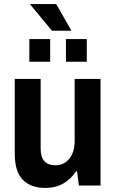

<svg xmlns="http://www.w3.org/2000/svg" viewBox="-20 -917 574 949"><path d="M333 -765H237L130 -894V-897H258ZM125 -612V-724H228V-612ZM306 -612V-724H409V-612ZM204 12Q133 12 93 -28Q53 -68 53 -157V-527H181V-183Q181 -139 200 -119.5Q219 -100 255 -100Q296 -100 322.5 -132.5Q349 -165 349 -220V-527H477V0H370L361 -69H355Q330 -31 292 -9.5Q254 12 204 12Z"/></svg>

Font: Archivo SemiCondensed
Style: Bold
Weight: 680
Width: 4
Designer: Hector Gatti
Foundry: Omnibus-Type
Version: Version 2.001; ttfautohint (v1.8.3)